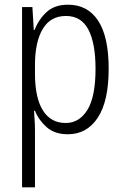

<svg xmlns="http://www.w3.org/2000/svg" viewBox="-20 -562 529 818"><path d="M270 -542Q353 -542 398 -474Q443 -406 443 -269Q443 -131 396.5 -60.5Q350 10 269 10Q213 10 179 -20Q145 -50 129 -90H125Q126 -72 127.5 -50.5Q129 -29 129 -8V236H74V-532H118L124 -434H127Q145 -480 179 -511Q213 -542 270 -542ZM261 -494Q195 -494 162 -438.5Q129 -383 129 -285V-249Q129 -146 162.5 -92Q196 -38 260 -38Q318 -38 352.5 -94Q387 -150 387 -269Q387 -378 356.5 -436Q326 -494 261 -494Z"/></svg>

Font: Noto Sans Lao Condensed Light
Style: Regular
Weight: 300
Width: 3
Designer: Monotype Design Team
Foundry: Monotype Imaging Inc.
Version: Version 2.003; ttfautohint (v1.8.4.7-5d5b)